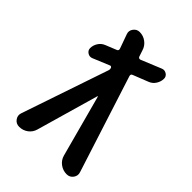

<svg xmlns="http://www.w3.org/2000/svg" viewBox="-217 -837 933 933"><g transform="rotate(45 250.0 -370.0)"><path d="M90.8 0Q69.3 0 57.1 -17.1Q44.9 -34.2 51.8 -53.7L204.1 -502Q207 -509.8 204.1 -517.6Q200.2 -525.4 193.4 -523.4L106.4 -487.3Q91.8 -481.4 78.1 -490.2Q64.5 -499 64.5 -514.6Q64.5 -534.2 75.7 -551.8Q86.9 -569.3 106.4 -577.1L162.1 -599.6Q172.9 -603.5 168.9 -615.2L142.6 -688.5Q135.7 -707 147.9 -723.6Q160.2 -740.2 179.7 -740.2Q205.1 -740.2 225.1 -725.1Q245.1 -710 252 -686.5L262.7 -654.3Q266.6 -644.5 277.3 -647.5L381.8 -690.4Q396.5 -696.3 410.2 -687.5Q423.8 -678.7 423.8 -663.1Q423.8 -643.6 412.6 -625.5Q401.4 -607.4 381.8 -599.6L302.7 -568.4Q292 -564.5 295.9 -552.7L456.1 -53.7Q462.9 -34.2 450.7 -17.1Q438.5 0 417 0Q391.6 0 371.1 -15.1Q350.6 -30.3 343.8 -54.7L257.8 -374Q257.8 -375 255.9 -375Q254.9 -375 254.9 -374L163.1 -53.7Q156.2 -29.3 136.2 -14.6Q116.2 0 90.8 0Z"/></g></svg>

Font: Rounded-X Mgen+ 1m medium
Style: Regular
Weight: 500
Designer: [Source Han Sans]
Ryoko NISHIZUKA  (kana & ideographs); Paul D. Hunt (Latin, Greek & Cyrillic); Wenlong ZHANG  (bopomofo
Version: Version 1.059.20150602